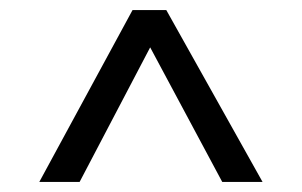

<svg xmlns="http://www.w3.org/2000/svg" viewBox="-20 -680 600 381"><path d="M243 -660H310L501 -319H421L278 -586L138 -319H58Z"/></svg>

Font: Cairo
Style: Regular
Weight: 400
Designer: Mohamed Gaber, the designers of Titillium
Foundry: Kief Type Foundry
Version: Version 2.009; ttfautohint (v1.5.33-1714) -l 8 -r 50 -G 200 